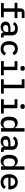

<svg xmlns="http://www.w3.org/2000/svg" viewBox="2600 -3388 801 6040"><g transform="rotate(90 3000.0 -368.5)"><path d="M78 -88H243V-428H68V-516H243V-609Q243 -667 275 -703.5Q307 -740 375 -740H549V-652H352V-516H549V-428H352V-88H526V0H78Z M1092 0Q1045 0 1021.5 -24Q998 -48 993 -87H988Q973 -40 933.5 -14Q894 12 833 12Q754 12 707 -29.5Q660 -71 660 -144Q660 -219 715.5 -258.5Q771 -298 886 -298H985V-338Q985 -443 874 -443Q824 -443 793 -423.5Q762 -404 741 -372L676 -425Q698 -467 750 -497.5Q802 -528 884 -528Q982 -528 1038 -481Q1094 -434 1094 -345V-86H1159V0ZM985 -154V-229H888Q770 -229 770 -158V-138Q770 -103 795 -85.5Q820 -68 864 -68Q917 -68 951 -92Q985 -116 985 -154Z M1274 -258Q1274 -320 1290.5 -370Q1307 -420 1338.5 -455Q1370 -490 1415.5 -509Q1461 -528 1518 -528Q1598 -528 1646.5 -494Q1695 -460 1719 -406L1634 -360Q1620 -396 1591.5 -417Q1563 -438 1518 -438Q1456 -438 1422 -400.5Q1388 -363 1388 -301V-215Q1388 -154 1422 -116Q1456 -78 1520 -78Q1568 -78 1598.5 -100Q1629 -122 1647 -160L1727 -111Q1702 -57 1651 -22.5Q1600 12 1519 12Q1461 12 1415.5 -7Q1370 -26 1338.5 -61Q1307 -96 1290.5 -146Q1274 -196 1274 -258Z M2057 -669V-690Q2057 -715 2073.5 -732Q2090 -749 2131 -749Q2173 -749 2189.5 -732Q2206 -715 2206 -690V-669Q2206 -644 2189.5 -627Q2173 -610 2132 -610Q2090 -610 2073.5 -627Q2057 -644 2057 -669ZM1901 -88H2077V-428H1901V-516H2186V-88H2351V0H1901Z M2475 -88H2646V-652H2475V-740H2755V-88H2926V0H2475Z M3257 -669V-690Q3257 -715 3273.5 -732Q3290 -749 3331 -749Q3373 -749 3389.5 -732Q3406 -715 3406 -690V-669Q3406 -644 3389.5 -627Q3373 -610 3332 -610Q3290 -610 3273.5 -627Q3257 -644 3257 -669ZM3101 -88H3277V-428H3101V-516H3386V-88H3551V0H3101Z M4012 -88H4006Q3983 -41 3945 -14.5Q3907 12 3850 12Q3759 12 3705 -56Q3651 -124 3651 -258Q3651 -392 3705 -460Q3759 -528 3850 -528Q3907 -528 3945 -501.5Q3983 -475 4006 -428H4012V-740H4121V0H4012ZM4012 -172V-344Q4012 -368 4002.5 -385.5Q3993 -403 3977 -415Q3961 -427 3940 -433Q3919 -439 3895 -439Q3833 -439 3799.5 -401Q3766 -363 3766 -300V-216Q3766 -153 3799.5 -115Q3833 -77 3895 -77Q3919 -77 3940 -83Q3961 -89 3977 -101Q3993 -113 4002.5 -130.5Q4012 -148 4012 -172Z M4692 0Q4645 0 4621.5 -24Q4598 -48 4593 -87H4588Q4573 -40 4533.5 -14Q4494 12 4433 12Q4354 12 4307 -29.5Q4260 -71 4260 -144Q4260 -219 4315.5 -258.5Q4371 -298 4486 -298H4585V-338Q4585 -443 4474 -443Q4424 -443 4393 -423.5Q4362 -404 4341 -372L4276 -425Q4298 -467 4350 -497.5Q4402 -528 4484 -528Q4582 -528 4638 -481Q4694 -434 4694 -345V-86H4759V0ZM4585 -154V-229H4488Q4370 -229 4370 -158V-138Q4370 -103 4395 -85.5Q4420 -68 4464 -68Q4517 -68 4551 -92Q4585 -116 4585 -154Z M5212 -88H5206Q5183 -41 5145 -14.5Q5107 12 5050 12Q4959 12 4905 -56Q4851 -124 4851 -258Q4851 -392 4905 -460Q4959 -528 5050 -528Q5107 -528 5145 -501.5Q5183 -475 5206 -428H5212V-740H5321V0H5212ZM5212 -172V-344Q5212 -368 5202.5 -385.5Q5193 -403 5177 -415Q5161 -427 5140 -433Q5119 -439 5095 -439Q5033 -439 4999.5 -401Q4966 -363 4966 -300V-216Q4966 -153 4999.5 -115Q5033 -77 5095 -77Q5119 -77 5140 -83Q5161 -89 5177 -101Q5193 -113 5202.5 -130.5Q5212 -148 5212 -172Z M5460 -257Q5460 -319 5477.5 -369Q5495 -419 5526.5 -454.5Q5558 -490 5603 -509Q5648 -528 5703 -528Q5757 -528 5801 -509.5Q5845 -491 5876 -457Q5907 -423 5923.5 -376Q5940 -329 5940 -272V-231H5570V-214Q5570 -153 5608 -114.5Q5646 -76 5713 -76Q5763 -76 5798.5 -97.5Q5834 -119 5856 -155L5924 -95Q5898 -50 5844.5 -19Q5791 12 5711 12Q5652 12 5605 -7Q5558 -26 5526 -61Q5494 -96 5477 -145.5Q5460 -195 5460 -257ZM5570 -308V-301H5829V-311Q5829 -372 5794.5 -408.5Q5760 -445 5703 -445Q5674 -445 5649.5 -435Q5625 -425 5607.5 -406.5Q5590 -388 5580 -363Q5570 -338 5570 -308Z"/></g></svg>

Font: IBM Plaex Mono Medium
Style: Regular
Weight: 500
Designer: Mike Abbink, Paul van der Laan, Pieter van Rosmalen
Foundry: Bold Monday
Version: Version 2.003